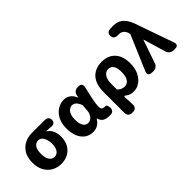

<svg xmlns="http://www.w3.org/2000/svg" viewBox="-10 -1601 2592 2592"><g transform="rotate(-45 1285.5 -305.0)"><path d="M308 14Q235 14 174.5 -19.5Q114 -53 78 -117.5Q42 -182 42 -276Q42 -374 81 -437.5Q120 -501 182.5 -532.5Q245 -564 315 -564H571Q601 -564 619.5 -546Q638 -528 638 -497Q638 -467 619.5 -451Q601 -435 571 -438Q556 -440 546 -440.5Q536 -441 521 -442Q506 -443 476 -444V-439Q519 -414 542.5 -364.5Q566 -315 566 -250Q566 -169 533 -109.5Q500 -50 441.5 -18Q383 14 308 14ZM310 -118Q357 -118 384.5 -157.5Q412 -197 412 -267Q412 -313 400 -350.5Q388 -388 365.5 -410.5Q343 -433 310 -433Q264 -433 236 -396Q208 -359 208 -276Q208 -200 236 -159Q264 -118 310 -118Z M918 14Q850 14 799.5 -21Q749 -56 721 -121.5Q693 -187 693 -279Q693 -373 728 -440Q763 -507 820.5 -542.5Q878 -578 943 -578Q990 -578 1031 -551.5Q1072 -525 1099 -463H1104L1109 -494Q1115 -526 1138 -545Q1161 -564 1193 -564H1211Q1243 -564 1258.5 -545.5Q1274 -527 1266 -495Q1246 -406 1227 -321Q1208 -236 1208 -171Q1208 -141 1224 -129.5Q1240 -118 1263 -118Q1267 -118 1267.5 -118Q1268 -118 1269 -118Q1283 -119 1293 -113.5Q1303 -108 1305 -93L1311 -65Q1315 -38 1302 -15Q1289 8 1262 12Q1259 12 1249.5 13Q1240 14 1224 14Q1166 14 1130.5 -7.5Q1095 -29 1081 -81H1076Q1018 14 918 14ZM957 -120Q983 -120 1006.5 -136.5Q1030 -153 1045.5 -181.5Q1061 -210 1063 -245L1071 -343Q1036 -446 966 -446Q940 -446 915 -428.5Q890 -411 874.5 -375Q859 -339 859 -281Q859 -198 885.5 -159Q912 -120 957 -120Z M1467 202Q1435 202 1415.5 182Q1396 162 1396 130V-271Q1396 -377 1431 -445Q1466 -513 1527 -545.5Q1588 -578 1664 -578Q1787 -578 1856.5 -502.5Q1926 -427 1926 -291Q1926 -194 1892.5 -126Q1859 -58 1805.5 -22Q1752 14 1692 14Q1655 14 1628.5 5.5Q1602 -3 1575 -25Q1549 -46 1550 -14Q1552 23 1553 43.5Q1554 64 1554.5 82Q1555 100 1556 130Q1558 162 1539 182Q1520 202 1488 202ZM1655 -120Q1698 -120 1729 -160.5Q1760 -201 1760 -289Q1760 -446 1658 -446Q1611 -446 1579.5 -402.5Q1548 -359 1548 -285V-167Q1576 -138 1602 -129Q1628 -120 1655 -120Z M2160 -55Q2150 -25 2124 -8Q2098 9 2066 7L2034 5Q2002 3 1990 -17Q1978 -37 1991 -66L2202 -561Q2204 -563 2204 -567.5Q2204 -572 2204 -575L2201 -584Q2191 -629 2162 -652.5Q2133 -676 2097 -676Q2084 -676 2082 -675Q2052 -674 2029.5 -684Q2007 -694 1999 -724Q1991 -753 2003.5 -778Q2016 -803 2046 -808Q2050 -809 2070 -810.5Q2090 -812 2116 -812Q2213 -812 2270.5 -755.5Q2328 -699 2365 -575L2543 -68Q2554 -37 2541 -18.5Q2528 0 2496 0H2464Q2432 0 2407 -19Q2382 -38 2373 -69L2279 -386H2274Z"/></g></svg>

Font: Chiron GoRound TC EB
Style: Regular
Weight: 700
Designer: Ryoko NISHIZUKA 西塚涼子 (kana, bopomofo & ideographs); Paul D. Hunt (Latin, Greek & Cyrillic); Sandoll Communications 산돌커뮤니
Foundry: Adobe
Version: Version 1.000;hotconv 1.1.1;makeotfexe 2.6.0